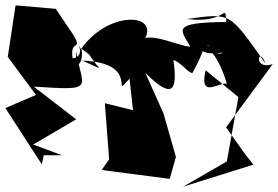

<svg xmlns="http://www.w3.org/2000/svg" viewBox="-20 -634 1037 716"><path d="M327 -420 292 -469C338 -370 395 -361 287 -408C511 -400 388 -255 463 -341L476 -223L371 -249L387 -40L359 0L613 33L636 -49L590 -210L522 -362C631 -254 647 -298 621 -445C603 -472 603 -488 571 -393C633 -447 664 -371 697 -361C771 -493 693 -420 810 -438C789 -418 740 -479 758 -464C744 -450 796 -444 832 -299C841 -372 715 -236 747 -372L869 -272L826 -32L663 62L925 -20L895 -58L823 -159L997 -395C922 -369 944 -469 970 -397C834 -589 843 -586 677 -563C832 -544 817 -631 824 -552C616 -550 653 -524 690 -460C644 -460 497 -539 496 -456C612 -582 394 -610 282 -451C247 -504 312 -427 251 -416C236 -503 313 -421 221 -552L188 -601L38 -614L9 -422L114 -280L0 -231L136 -21L143 -55H211L104 -95L264 -189L106 -311C340 -296 287 -301 264 -443C259 -355 296 -406 283 -453Z"/></svg>

Font: Asimov Silicon
Style: Regular
Weight: 400
Designer: Google
Version: Version 2.000980; 2014